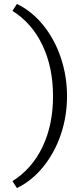

<svg xmlns="http://www.w3.org/2000/svg" viewBox="-20 -731 422 974"><path d="M249 -243Q249 -389 195.5 -501.5Q142 -614 43 -676L66 -711Q142 -674 199.5 -603Q257 -532 288.5 -438.5Q320 -345 320 -243Q320 -141 288.5 -48.5Q257 44 199.5 115Q142 186 66 223L43 188Q142 126 195.5 14.5Q249 -97 249 -243Z"/></svg>

Font: LXGW Bright GB
Style: Regular
Weight: 400
Designer: Christian Thalmann (Catharsis Fonts)
Foundry: LXGW / Christian Thalmann (Catharsis Fonts) / Fontworks Inc.
Version: Version 5.510